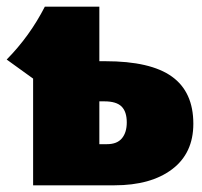

<svg xmlns="http://www.w3.org/2000/svg" viewBox="-30 -554 603 574"><path d="M548 -184Q548 -96 484.5 -48Q421 0 312 0H69V-319L-10 -376Q59 -446 104 -534H267V-371H285Q420 -371 484 -325Q548 -279 548 -184ZM349 -188Q349 -220 333.5 -235.5Q318 -251 282 -251H267V-123H290Q320 -123 334.5 -140.5Q349 -158 349 -188Z"/></svg>

Font: Fira Sans Black
Style: Regular
Weight: 900
Designer: Carrois Corporate & Edenspiekermann AG
Foundry: Carrois Corporate GbR & Edenspiekermann AG
Version: Version 4.203